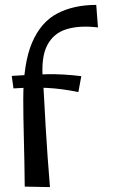

<svg xmlns="http://www.w3.org/2000/svg" viewBox="-20 -762 467 784"><path d="M184 2 81 0Q80 -100 77.5 -193Q75 -286 75 -357Q75 -504 111 -588Q147 -672 214 -707Q281 -742 373 -742L380 -650Q306 -659 252.5 -643Q199 -627 173 -577.5Q147 -528 155 -435Q158 -403 160.5 -353Q163 -303 166.5 -243.5Q170 -184 174.5 -120.5Q179 -57 184 2ZM300 -386Q233 -400 172 -403Q111 -406 35 -401L28 -452Q109 -458 174.5 -459Q240 -460 312 -451Z"/></svg>

Font: Marhey Light
Style: Regular
Weight: 300
Designer: Nur Syamsi & Bustanul Arifin
Foundry: Namelatype
Version: Version 1.000